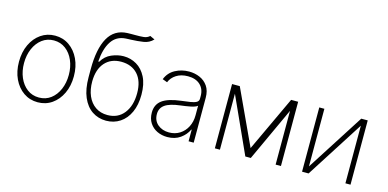

<svg xmlns="http://www.w3.org/2000/svg" viewBox="-72 -1157 3180 1574"><g transform="rotate(15 1518.0 -370.5)"><path d="M292.6 11.4Q225.1 11.4 172.6 -25Q120 -61.4 89.8 -125.4Q59.7 -189.3 59.7 -271Q59.7 -353 89.8 -416.9Q120 -480.8 172.6 -517.2Q225.1 -553.6 292.6 -553.6Q360.1 -553.6 412.6 -517Q465.2 -480.5 495.4 -416.7Q525.6 -353 525.6 -271Q525.6 -189.3 495.4 -125.4Q465.2 -61.4 412.6 -25Q360.1 11.4 292.6 11.4ZM292.6 -28.8Q350.1 -28.8 392.8 -61.1Q435.4 -93.4 459 -148.4Q482.6 -203.5 482.6 -271Q482.6 -338.4 459 -393.3Q435.4 -448.2 392.6 -480.6Q349.8 -513.1 292.6 -513.1Q235.8 -513.1 193 -480.6Q150.2 -448.2 126.4 -393.3Q102.6 -338.4 102.6 -271Q102.6 -203.5 126.2 -148.4Q149.9 -93.4 192.6 -61.1Q235.4 -28.8 292.6 -28.8Z M1045.1 -752.8 1085.6 -734Q1052.9 -699.2 1004.8 -691.8Q956.7 -684.3 900.2 -682.2Q889.2 -681.8 878.2 -681.5Q867.2 -681.1 856.2 -680.4Q777 -675.4 735.8 -612Q694.6 -548.7 687.1 -440.3H695Q724.8 -491.8 776.6 -513.8Q828.5 -535.9 878.9 -535.9Q938.6 -535.9 988.8 -506.4Q1039.1 -476.9 1069.4 -417.6Q1099.8 -358.3 1099.8 -268.5Q1099.8 -181.1 1070.8 -118.3Q1041.9 -55.4 990.8 -21.7Q939.6 12.1 873.2 12.4Q806.1 12.1 754.4 -22.7Q702.8 -57.5 673.3 -126.1Q643.8 -194.6 643.8 -296.5V-364Q643.8 -536.2 696 -629.4Q748.2 -722.7 856.5 -727.3Q875 -728 891.5 -728Q908 -728 922.9 -728Q964.8 -727.6 994.9 -730.6Q1024.9 -733.7 1045.1 -752.8ZM872.2 -35.5Q960.9 -35.5 1011.7 -100Q1062.5 -164.4 1062.5 -271.3Q1062.5 -373.9 1011.4 -430.4Q960.2 -486.9 870.7 -487.2Q784.1 -486.9 733.5 -430.4Q682.9 -373.9 681.5 -271.3Q681.1 -200.6 704.2 -147.5Q727.3 -94.5 770.2 -65Q813.2 -35.5 872.2 -35.5Z M1392.4 11.7Q1345.5 11.7 1306.1 -7.1Q1266.7 -25.9 1243.1 -62.1Q1219.5 -98.4 1219.5 -150.2Q1219.5 -218.4 1269 -255.1Q1318.5 -291.9 1427.6 -305Q1469.1 -310 1501.8 -315Q1534.4 -320 1553.1 -330.1Q1571.7 -340.2 1571.7 -361.2V-383.9Q1571.7 -443.2 1534.1 -478.5Q1496.4 -513.8 1430.4 -513.8Q1372.2 -513.8 1332 -488.1Q1291.9 -462.4 1275.9 -421.9L1235.1 -437.1Q1258.5 -496.1 1312.3 -524.9Q1366.1 -553.6 1429.3 -553.6Q1478 -553.6 1520.2 -535.3Q1562.5 -517 1588.8 -478.9Q1615.1 -440.7 1615.1 -381V0H1571.7V-98.4H1568.5Q1547.2 -52.6 1502.3 -20.4Q1457.4 11.7 1392.4 11.7ZM1396.7 -28.4Q1447.8 -28.4 1487.4 -53.4Q1527 -78.5 1549.4 -122.2Q1571.7 -165.8 1571.7 -221.2V-301.5Q1554.7 -287.3 1513.3 -279.3Q1471.9 -271.3 1431.8 -266.7Q1342.3 -256 1302.6 -227.8Q1262.8 -199.6 1262.8 -148.8Q1262.8 -93 1301.1 -60.7Q1339.5 -28.4 1396.7 -28.4Z M2077.1 -77.8 2295.8 -545.5H2355.5V0H2310.4V-456.3L2099.8 0H2053.3L1837.7 -475.1V0H1794.7V-545.5H1860.1Z M2578.1 -56.5 2891 -545.5H2946V0H2902.7V-489L2590.2 0H2534.8V-545.5H2578.1Z"/></g></svg>

Font: Inter Extra Light BETA
Style: Regular
Weight: 200
Designer: Rasmus Andersson
Foundry: rsms
Version: Version 3.011;git-f93a4a705